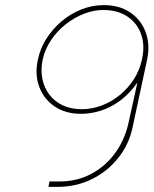

<svg xmlns="http://www.w3.org/2000/svg" viewBox="-20 -728 599 749"><path d="M385 -708Q340 -708 298 -691.5Q256 -675 221 -645.5Q186 -616 161.5 -578Q137 -540 128 -496Q115 -438 133 -389.5Q151 -341 193.5 -312.5Q236 -284 296 -284Q335 -284 374 -296.5Q413 -309 449.5 -336Q486 -363 516 -406L481 -247Q466 -181 428.5 -130Q391 -79 335.5 -49.5Q280 -20 211 -20H173L169 1H204Q276 1 337 -28.5Q398 -58 441 -111.5Q484 -165 498 -235L554 -496Q566 -555 548 -603Q530 -651 488 -679.5Q446 -708 385 -708ZM382 -689Q439 -689 477 -663.5Q515 -638 530.5 -594.5Q546 -551 534 -497Q525 -454 502 -418.5Q479 -383 447 -357Q415 -331 377 -316.5Q339 -302 299 -302Q257 -302 225 -317Q193 -332 172.5 -359Q152 -386 145 -421.5Q138 -457 147 -498Q156 -537 179.5 -572Q203 -607 236 -633Q269 -659 307 -674Q345 -689 382 -689Z"/></svg>

Font: Advent Pro Thin
Style: Italic
Weight: 250
Italic angle: -12°
Version: Version 3.000